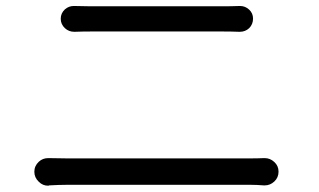

<svg xmlns="http://www.w3.org/2000/svg" viewBox="-20 -667 1040 625"><path d="M139.6 -63.5Q138.7 -62.5 136.7 -62.5Q119.1 -62.5 106.4 -75.2Q91.8 -88.9 91.8 -107.9Q91.8 -127 106.4 -140.6Q119.1 -152.3 136.7 -152.3Q138.7 -152.3 139.6 -152.3Q169.9 -151.4 197.3 -151.4H795.9Q819.3 -151.4 838.9 -152.3Q840.8 -152.3 841.8 -152.3Q859.4 -152.3 873 -139.6Q886.7 -127 886.7 -108.4Q886.7 -88.9 873 -76.2Q859.4 -63.5 841.8 -63.5Q840.8 -63.5 838.9 -63.5Q815.4 -65.4 795.9 -65.4H197.3Q172.9 -65.4 139.6 -63.5ZM222.7 -563.5Q221.7 -563.5 221.7 -563.5Q204.1 -563.5 191.4 -575.2Q177.7 -587.9 177.7 -606Q177.7 -624 191.4 -636.7Q204.1 -647.5 219.7 -647.5Q221.7 -647.5 222.7 -647.5Q251 -646.5 276.4 -646.5H705.1Q732.4 -646.5 758.8 -647.5Q760.7 -647.5 761.7 -647.5Q778.3 -647.5 791 -635.7Q803.7 -624 803.7 -606.4Q803.7 -587.9 791 -575.2Q778.3 -563.5 760.7 -563.5Q759.8 -563.5 758.8 -563.5Q732.4 -564.5 705.1 -564.5H277.3Q249 -564.5 222.7 -563.5Z"/></svg>

Font: Gen Jyuu GothicX Regular
Style: Regular
Weight: 400
Designer: [Source Han Sans]
Ryoko NISHIZUKA  (kana & ideographs); Paul D. Hunt (Latin, Greek & Cyrillic); Wenlong ZHANG  (bopomofo
Version: Version 1.002.20150607